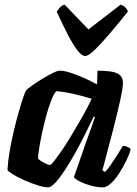

<svg xmlns="http://www.w3.org/2000/svg" viewBox="-20 -803 587 823"><path d="M186 0Q169 0 140.5 -9Q112 -18 83 -31Q54 -44 34 -56.5Q14 -69 12 -75Q14 -112 21.5 -155.5Q29 -199 39.5 -243Q50 -287 60.5 -324Q71 -361 79.5 -385.5Q88 -410 91 -414Q96 -421 115.5 -435Q135 -449 159.5 -464Q184 -479 205 -489.5Q226 -500 236 -500Q255 -500 281.5 -491.5Q308 -483 338 -470Q368 -457 396 -441L398 -500Q462 -500 484.5 -487.5Q507 -475 507 -448Q507 -427 496 -376.5Q485 -326 465.5 -249.5Q446 -173 419 -73L430 -66Q441 -76 454.5 -96Q468 -116 482.5 -138.5Q497 -161 507 -178Q516 -178 527 -173Q538 -168 540 -163Q535 -142 521.5 -114.5Q508 -87 491 -60.5Q474 -34 455.5 -17Q437 0 421 0Q395 0 367 -8Q339 -16 319.5 -26.5Q300 -37 297 -44L347 -188Q354 -207 359.5 -223Q365 -239 372 -257.5Q379 -276 387 -301L382 -304Q366 -270 345.5 -229Q325 -188 302.5 -147.5Q280 -107 258 -73.5Q236 -40 217.5 -20Q199 0 186 0ZM194 -96Q199 -96 211.5 -112Q224 -128 242 -153.5Q260 -179 279 -211Q298 -243 317 -275Q336 -307 350.5 -334.5Q365 -362 373 -380Q321 -395 286.5 -402.5Q252 -410 221 -412Q210 -400 199 -371.5Q188 -343 178 -306Q168 -269 160 -231.5Q152 -194 147.5 -164.5Q143 -135 143 -123Q153 -113 169.5 -104.5Q186 -96 194 -96ZM345 -563Q330 -563 310.5 -589Q291 -615 269 -658Q247 -701 223 -753Q230 -763 237.5 -771.5Q245 -780 257 -783L359 -677L497 -783Q510 -779 518 -770.5Q526 -762 528 -753Q487 -702 450 -658.5Q413 -615 386 -589Q359 -563 345 -563Z"/></svg>

Font: Texturina Medium 12pt ExtraBold
Style: Italic
Weight: 800
Italic angle: -11°
Version: Version 1.002